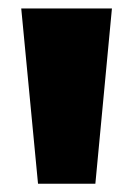

<svg xmlns="http://www.w3.org/2000/svg" viewBox="-20 -828 314 452"><path d="M69.5 -395.5 30 -808H243.5L204.5 -395.5Z"/></svg>

Font: Encode Sans SemiExpanded Black
Style: Regular
Weight: 900
Width: 6
Designer: Multiple Designers
Foundry: Impallari Type
Version: Version 3.002